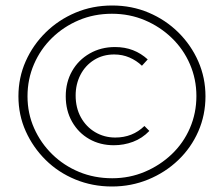

<svg xmlns="http://www.w3.org/2000/svg" viewBox="-20 -583 814 698"><path d="M387 95Q316 95 254 69.5Q192 44 146 -1.5Q100 -47 73.5 -106Q47 -165 47 -233Q47 -301 73.5 -360.5Q100 -420 146.5 -465.5Q193 -511 254.5 -537Q316 -563 388 -563Q459 -563 520.5 -537Q582 -511 628.5 -465Q675 -419 701 -359.5Q727 -300 727 -233Q727 -165 701 -105.5Q675 -46 628 -1Q581 44 519 69.5Q457 95 387 95ZM388 65Q451 65 506.5 41.5Q562 18 604.5 -22.5Q647 -63 670.5 -117.5Q694 -172 694 -234Q694 -295 670.5 -349.5Q647 -404 604.5 -445Q562 -486 506.5 -509.5Q451 -533 387 -533Q322 -533 266.5 -509.5Q211 -486 169 -445Q127 -404 103.5 -349.5Q80 -295 80 -233Q80 -171 104 -117Q128 -63 170 -22Q212 19 267.5 42Q323 65 388 65ZM394 -55Q344 -55 304.5 -77.5Q265 -100 242 -140.5Q219 -181 219 -233Q219 -284 242 -324.5Q265 -365 306 -388.5Q347 -412 398 -412Q434 -412 463.5 -400.5Q493 -389 517 -367L496 -344Q476 -363 450.5 -374Q425 -385 395 -385Q354 -385 322 -365Q290 -345 272.5 -311Q255 -277 255 -236Q255 -191 274 -156.5Q293 -122 326 -102.5Q359 -83 399 -83Q462 -83 505 -125L523 -107Q497 -80 463.5 -67.5Q430 -55 394 -55Z"/></svg>

Font: Ysabeau Office ExtraLight
Style: Regular
Weight: 250
Designer: Christian Thalmann (Catharsis Fonts)
Version: Version 2.001;gftools[0.9.30]; featfreeze: tnum,lnum,ss02